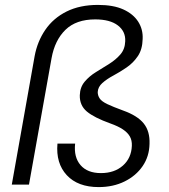

<svg xmlns="http://www.w3.org/2000/svg" viewBox="-20 -752 688 782"><path d="M382 10Q297 10 252 -38.5Q207 -87 214 -167H286Q280 -112 308 -79.5Q336 -47 391 -47Q446 -47 480.5 -77.5Q515 -108 517 -158Q518 -180 509 -196Q500 -212 480.5 -225Q461 -238 430 -249Q363 -273 333.5 -298Q304 -323 305 -364Q306 -397 325 -419.5Q344 -442 371 -458.5Q398 -475 425 -492Q452 -509 470.5 -530.5Q489 -552 490 -584Q492 -624 460 -648.5Q428 -673 368 -673Q290 -673 246.5 -630.5Q203 -588 190 -515L98 0H28L121 -523Q132 -583 164.5 -630.5Q197 -678 251 -705Q305 -732 379 -732Q442 -732 482.5 -713.5Q523 -695 543 -663.5Q563 -632 561 -593Q560 -551 541.5 -523.5Q523 -496 496 -477.5Q469 -459 442 -444.5Q415 -430 397 -414Q379 -398 378 -377Q378 -363 386 -351Q394 -339 417 -328Q440 -317 481 -302Q540 -281 565.5 -249Q591 -217 589 -166Q588 -115 561 -75.5Q534 -36 487.5 -13Q441 10 382 10Z"/></svg>

Font: DM Sans 17pt Light
Style: Italic
Weight: 300
Italic angle: -10°
Version: Version 4.004;gftools[0.9.30]